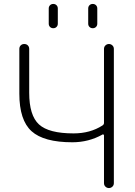

<svg xmlns="http://www.w3.org/2000/svg" viewBox="-20 -953 685 973"><path d="M427 -910Q427 -920 433.5 -926.5Q440 -933 450 -933Q460 -933 466.5 -926.5Q473 -920 473 -910V-833Q473 -823 466.5 -816.5Q460 -810 450 -810Q440 -810 433.5 -816.5Q427 -823 427 -833ZM227 -910Q227 -920 233.5 -926.5Q240 -933 250 -933Q260 -933 266.5 -926.5Q273 -920 273 -910V-833Q273 -823 266.5 -816.5Q260 -810 250 -810Q240 -810 233.5 -816.5Q227 -823 227 -833ZM347 -232Q202 -232 140 -288Q78 -344 78 -478V-705Q78 -716 85 -723Q92 -730 103 -730Q114 -730 121 -723Q128 -716 128 -705V-483Q128 -368 177.5 -322.5Q227 -277 353 -277Q437 -277 499 -317Q507 -322 507 -330V-705Q507 -716 514.5 -723Q522 -730 532 -730Q542 -730 549.5 -723Q557 -716 557 -705V-25Q557 -14 549.5 -7Q542 0 532 0Q522 0 514.5 -7Q507 -14 507 -25V-267Q507 -270 504 -271.5Q501 -273 499 -271Q429 -232 347 -232Z"/></svg>

Font: Rounded Mplus 1c Light
Style: Regular
Weight: 300
Version: Version 1.059.20150529